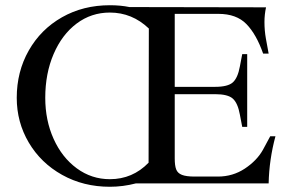

<svg xmlns="http://www.w3.org/2000/svg" viewBox="-20 -701 1111 734"><path d="M1007 0H500Q450 13 400 13Q299 13 217.5 -32.5Q136 -78 90 -156Q44 -234 44 -327Q44 -427 90 -508Q136 -589 217 -635Q298 -681 400 -681Q441 -681 475 -674L997 -673Q991 -645 991 -617Q991 -584 996.5 -553.5Q1002 -523 1003 -518L1007 -496H986Q960 -570 922 -609Q884 -648 815 -648H648V-369H802Q851 -369 870 -386Q889 -403 897 -447L906 -494H925V-216H906L897 -263Q889 -307 870 -324Q851 -341 802 -341H648V-95Q648 -68 653.5 -53.5Q659 -39 675.5 -32.5Q692 -26 724 -26H813Q870 -26 916 -56.5Q962 -87 985 -128L1013 -180H1033Q1009 -91 1007 0ZM400 -16Q487 -16 548 -79L549 -592Q485 -653 400 -653Q329 -653 273 -611Q217 -569 185 -494.5Q153 -420 153 -327Q153 -241 185 -170Q217 -99 273.5 -57.5Q330 -16 400 -16Z"/></svg>

Font: Ibarra Real Nova
Style: Regular
Weight: 400
Designer: Jose Maria Ribagorda & Octavio Pardo
Foundry: Jose Maria Ribagorda
Version: Version 1.014